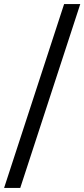

<svg xmlns="http://www.w3.org/2000/svg" viewBox="-20 -720 413 940"><path d="M0 200.2Q73.2 -25.4 293.9 -700.2Q313.5 -700.2 373 -700.2Q299.8 -474.6 79.1 200.2Q59.6 200.2 0 200.2Z"/></svg>

Font: Kadena Space Grotesk
Style: Regular
Weight: 400
Designer: Florian Karsten
Version: Version 2.000